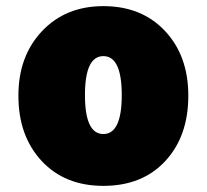

<svg xmlns="http://www.w3.org/2000/svg" viewBox="-20 -579 674 626"><path d="M594 -267Q594 -135 519 -54Q444 27 317 27Q191 27 115.5 -54.5Q40 -136 40 -267Q40 -396 117 -477.5Q194 -559 317 -559Q442 -559 518 -478Q594 -397 594 -267ZM317 -142Q377 -142 377 -269Q377 -396 317 -396Q257 -396 257 -269Q257 -142 317 -142Z"/></svg>

Font: Repo
Style: ExtraBlack
Weight: 1000
Designer: Stefan Peev
Foundry: Context Ltd
Version: Version 001.000